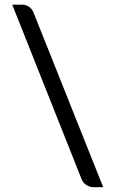

<svg xmlns="http://www.w3.org/2000/svg" viewBox="-20 -758 496 824"><path d="M32.5 -738H74Q91.5 -738 104.8 -728.8Q118 -719.5 124.5 -702.5L423 45.5H382Q366 45.5 351 36.2Q336 27 329 8Z"/></svg>

Font: LatoLatin Medium
Style: Regular
Weight: 500
Designer: Lukasz Dziedzic with Adam Twardoch and Botio Nikoltchev
Foundry: tyPoland Lukasz Dziedzic
Version: Version 2.015; 2015-08-06; http://www.latofonts.com/